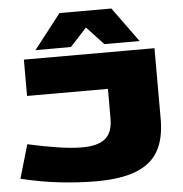

<svg xmlns="http://www.w3.org/2000/svg" viewBox="-61 -1000 1018 1069"><g transform="rotate(-5 447.5 -465.5)"><path d="M14 -41 69 -229Q164 -208 240 -196.5Q316 -185 372 -185Q461 -185 502 -219.5Q543 -254 543 -331V-497H91V-700H821V-303Q821 -195 782 -126Q743 -57 657.5 -23.5Q572 10 433 10Q342 10 235 -1.5Q128 -13 14 -41ZM160 -747 311 -941H601L742 -747H545L451 -848L358 -747Z"/></g></svg>

Font: Georama Extra Expanded ExtraBold
Style: Regular
Weight: 800
Width: 8
Designer: Jean-Baptiste Levee
Foundry: Production Type
Version: Version 1.000